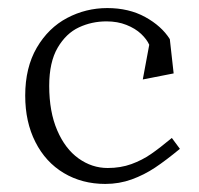

<svg xmlns="http://www.w3.org/2000/svg" viewBox="-20 -445 494 476"><path d="M42.5 -208Q42.5 -277.5 71.2 -326.8Q100 -376 146.5 -400.5Q193 -425 246 -425Q299.5 -425 340 -402.8Q380.5 -380.5 401 -348L410.5 -263L334 -248L350 -334Q344 -347.5 329.8 -361Q315.5 -374.5 293.5 -383.2Q271.5 -392 244 -392Q207.5 -392 175.8 -377.2Q144 -362.5 123 -326.8Q102 -291 102 -232Q102 -168 121.8 -122Q141.5 -76 174.8 -52.2Q208 -28.5 247 -28.5Q279 -28.5 305.8 -38.2Q332.5 -48 354.2 -63Q376 -78 406 -103L426 -76Q391.5 -47.5 364.5 -29.5Q337.5 -11.5 306.5 -0.2Q275.5 11 241 11Q183.5 11 138.2 -16Q93 -43 67.8 -92.8Q42.5 -142.5 42.5 -208Z"/></svg>

Font: Didactic
Style: Regular
Weight: 400
Designer: Tyler Finck
Foundry: Etcetera Type Co
Version: Version 3.007;FEAKit 1.0